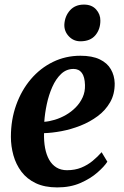

<svg xmlns="http://www.w3.org/2000/svg" viewBox="-20 -806 542 837"><path d="M448 -101Q434.5 -80 404.5 -53.8Q374.5 -27.5 330.5 -8.2Q286.5 11 229.5 11Q174.5 11 135.8 -7.5Q97 -26 73.2 -57.8Q49.5 -89.5 38.5 -129Q27.5 -168.5 27.5 -209.5Q27.5 -284 50.5 -348.2Q73.5 -412.5 114.5 -460.8Q155.5 -509 210.8 -536Q266 -563 330.5 -563Q382 -563 414.8 -547.2Q447.5 -531.5 463.2 -504.2Q479 -477 480 -443Q480.5 -396 460.2 -360.5Q440 -325 406 -299.8Q372 -274.5 330.8 -258.2Q289.5 -242 248 -234.2Q206.5 -226.5 172 -225.5Q171 -190.5 176.5 -161Q182 -131.5 194.2 -109.8Q206.5 -88 226 -76Q245.5 -64 272 -64Q306.5 -64 334.2 -75.2Q362 -86.5 384 -104.8Q406 -123 423 -142.5ZM300.5 -505.5Q269.5 -505.5 246.5 -483.8Q223.5 -462 208 -427Q192.5 -392 184 -352Q175.5 -312 173 -275Q194.5 -276.5 219.2 -284Q244 -291.5 267.5 -305Q291 -318.5 310 -337.8Q329 -357 340.2 -381.5Q351.5 -406 350.5 -435.5Q349.5 -471 336.8 -488.2Q324 -505.5 300.5 -505.5ZM330.5 -626Q300.5 -626 280 -647.8Q259.5 -669.5 260.5 -699Q262.5 -735.5 285 -760.8Q307.5 -786 346 -786Q380 -786 399 -764.8Q418 -743.5 417.5 -716Q417.5 -678 395.5 -652Q373.5 -626 330.5 -626Z"/></svg>

Font: Merriweather 36pt
Style: Bold Italic
Weight: 700
Italic angle: -7.8°
Version: Version 2.101